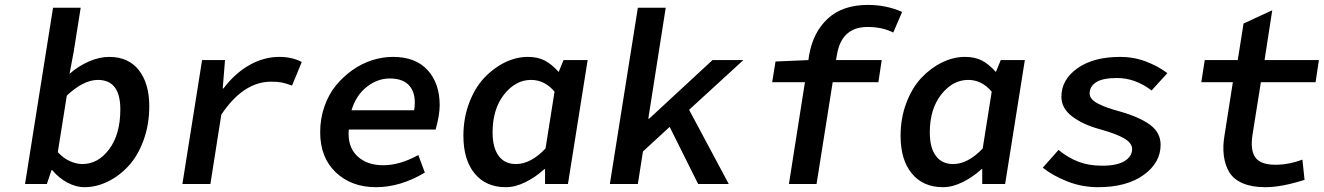

<svg xmlns="http://www.w3.org/2000/svg" viewBox="-20 -757 5447 790"><path d="M327.1 13.2Q293 13.2 257.8 -5.4Q222.7 -23.9 194.8 -57.1H191.9L172.9 0H83L198.2 -725.1H312L283.2 -543.9L266.1 -453.1Q303.2 -485.8 346.4 -504.4Q389.6 -522.9 429.2 -522.9Q508.3 -522.9 551.3 -468.3Q594.2 -413.6 594.2 -319.8Q594.2 -244.6 570.8 -180.4Q547.4 -116.2 509.3 -74.7Q471.2 -33.2 423.8 -10Q376.5 13.2 327.1 13.2ZM318.8 -82Q383.8 -82 429.4 -143.3Q475.1 -204.6 475.1 -307.1Q475.1 -428.2 382.8 -428.2Q323.7 -428.2 254.9 -363.8L217.8 -130.9Q240.7 -106 267.6 -94Q294.4 -82 318.8 -82Z M730.5 0 811.5 -509.8H905.8L896.5 -393.1H899.4Q946.8 -455.6 1006.3 -489.3Q1065.9 -522.9 1129.4 -522.9Q1181.6 -522.9 1221.7 -502L1181.6 -404.8Q1156.7 -414.1 1139.4 -417.5Q1122.1 -420.9 1095.7 -420.9Q981 -420.9 890.6 -285.2L845.7 0Z M1527.3 13.2Q1425.8 13.2 1361.6 -47.9Q1297.4 -108.9 1297.4 -212.9Q1297.4 -268.6 1314.7 -318.4Q1332 -368.2 1361.8 -404.8Q1391.6 -441.4 1429.9 -468.5Q1468.3 -495.6 1511.2 -509.3Q1554.2 -522.9 1597.2 -522.9Q1689.9 -522.9 1739.5 -468.5Q1789.1 -414.1 1789.1 -324.2Q1789.1 -283.7 1772.5 -224.1H1415Q1409.2 -154.8 1448.7 -116Q1488.3 -77.1 1557.1 -77.1Q1625 -77.1 1701.2 -119.1L1728 -46.9Q1627.4 13.2 1527.3 13.2ZM1426.3 -303.2H1684.1Q1693.8 -365.2 1668.2 -399.7Q1642.6 -434.1 1584 -434.1Q1532.7 -434.1 1488.8 -399.4Q1444.8 -364.7 1426.3 -303.2Z M2061 13.2Q1979.5 13.2 1933.1 -43Q1886.7 -99.1 1886.7 -198.2Q1886.7 -271 1910.4 -333.5Q1934.1 -396 1972.2 -436.5Q2010.3 -477.1 2057.1 -500Q2104 -522.9 2151.9 -522.9Q2192.9 -522.9 2221.9 -507.6Q2251 -492.2 2278.8 -460.9L2298.8 -509.8H2397.9L2316.9 0H2222.7V-61H2219.7Q2184.1 -28.3 2142.1 -7.6Q2100.1 13.2 2061 13.2ZM2103 -82Q2163.6 -82 2224.6 -146L2261.7 -379.9Q2220.7 -428.2 2165 -428.2Q2101.6 -428.2 2054.2 -368.4Q2006.8 -308.6 2006.8 -211.9Q2006.8 -149.4 2031.7 -115.7Q2056.6 -82 2103 -82Z M2489.3 0 2604.5 -725.1H2719.2L2647.5 -269H2651.4L2911.6 -509.8H3038.6L2815.4 -305.2L2978.5 0H2852.5L2735.4 -234.9L2625.5 -133.8L2604.5 0Z M3226.1 0 3292 -418.9H3157.2L3170.9 -503.9L3306.2 -509.8L3309.1 -529.8Q3325.7 -625 3386.5 -680.9Q3447.3 -736.8 3551.3 -736.8Q3626.5 -736.8 3691.9 -708L3655.3 -623Q3610.8 -646 3549.8 -646Q3442.9 -646 3423.8 -532.2L3419.9 -509.8H3607.9L3594.2 -418.9H3406.2L3339.8 0Z M3859.9 13.2Q3778.3 13.2 3731.9 -43Q3685.5 -99.1 3685.5 -198.2Q3685.5 -271 3709.2 -333.5Q3732.9 -396 3771 -436.5Q3809.1 -477.1 3856 -500Q3902.8 -522.9 3950.7 -522.9Q3991.7 -522.9 4020.8 -507.6Q4049.8 -492.2 4077.6 -460.9L4097.7 -509.8H4196.8L4115.7 0H4021.5V-61H4018.6Q3982.9 -28.3 3940.9 -7.6Q3898.9 13.2 3859.9 13.2ZM3901.9 -82Q3962.4 -82 4023.4 -146L4060.5 -379.9Q4019.5 -428.2 3963.9 -428.2Q3900.4 -428.2 3853 -368.4Q3805.7 -308.6 3805.7 -211.9Q3805.7 -149.4 3830.6 -115.7Q3855.5 -82 3901.9 -82Z M4498 13.2Q4433.6 13.2 4374.8 -9.3Q4315.9 -31.7 4270.5 -66.9L4335.4 -140.1Q4374.5 -107.9 4417.2 -91.6Q4460 -75.2 4515.1 -75.2Q4575.7 -75.2 4606.9 -94.2Q4638.2 -113.3 4638.2 -144Q4638.2 -168 4606.4 -187Q4574.7 -206.1 4506.3 -225.1Q4436 -244.1 4391.6 -277.8Q4347.2 -311.5 4347.2 -358.9Q4347.2 -429.2 4413.1 -476.1Q4479 -522.9 4589.4 -522.9Q4645 -522.9 4695.1 -503.9Q4745.1 -484.9 4783.2 -456.1L4718.3 -384.8Q4650.9 -436 4576.2 -436Q4516.6 -436 4490 -418.5Q4463.4 -400.9 4463.4 -373Q4463.4 -360.4 4472.4 -349.6Q4481.4 -338.9 4500 -329.6Q4518.6 -320.3 4538.8 -313.2Q4559.1 -306.2 4589.4 -297.9Q4670.9 -274.4 4713.1 -242.7Q4755.4 -210.9 4755.4 -161.1Q4755.4 -87.4 4685.5 -37.1Q4615.7 13.2 4498 13.2Z M5186 13.2Q5131.3 13.2 5094 -2.7Q5056.6 -18.6 5038.8 -47.1Q5021 -75.7 5015.6 -115.7Q5010.3 -155.8 5019 -204.1L5052.7 -418.9H4922.9L4937 -509.8H5072.8L5096.7 -660.2L5214.8 -714.8L5183.1 -509.8H5406.7L5393.1 -418.9H5168L5133.8 -204.1Q5123.5 -139.2 5145.3 -109.1Q5167 -79.1 5228 -79.1Q5281.7 -79.1 5338.9 -100.1L5347.7 -17.1Q5253.9 13.2 5186 13.2Z"/></svg>

Font: Office Code Pro Medium Italic
Style: Regular
Weight: 500
Italic angle: -9°
Designer: Nathan Rutzky & Paul D. Hunt
Foundry: Adobe Systems Incorporated
Version: Version 1.004;PS 001.004;hotconv 1.0.70;makeotf.lib2.5.58329